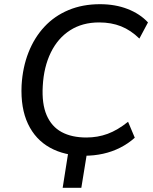

<svg xmlns="http://www.w3.org/2000/svg" viewBox="-20 -734 730 916"><path d="M279 162 311 -41H401L368 162ZM383 9Q288 9 218.5 -29.5Q149 -68 113.5 -143Q78 -218 83 -327Q88 -413 116 -484Q144 -555 192 -606.5Q240 -658 307 -686Q374 -714 457 -714Q530 -714 589 -691Q648 -668 686 -627L645 -550Q604 -590 557.5 -608.5Q511 -627 453 -627Q373 -627 314.5 -589.5Q256 -552 222.5 -483.5Q189 -415 184 -324Q179 -239 202.5 -184.5Q226 -130 274 -104Q322 -78 392 -78Q446 -78 493.5 -95.5Q541 -113 591 -153L623 -77Q592 -49 553.5 -29.5Q515 -10 472 -0.5Q429 9 383 9Z"/></svg>

Font: Nunito Sans 10pt Medium
Style: Italic
Weight: 500
Italic angle: -9°
Designer: Vernon Adams
Foundry: Vernon Adams
Version: Version 3.101;gftools[0.9.27]